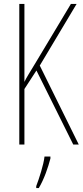

<svg xmlns="http://www.w3.org/2000/svg" viewBox="-20 -734 420 975"><path d="M380 0 182 -401 369 -714H340L160 -414C132 -368 112 -336 104 -318V-714H78V0H104V-282L165 -376L352 0ZM236 71V61H206C202 101 178 175 164 211V221H177C204 176 224 117 236 71Z"/></svg>

Font: Noto Sans Ethiopic ExtraCondensed Thin
Style: Regular
Weight: 100
Width: 2
Designer: Monotype Design Team
Foundry: Monotype Imaging Inc.
Version: Version 2.102